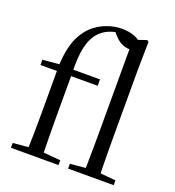

<svg xmlns="http://www.w3.org/2000/svg" viewBox="-145 -931 955 1046"><g transform="rotate(20 332.5 -408.0)"><path d="M36.2 0V-27.8L152.1 -38.6H192L311.9 -27.8V0ZM124.7 0Q126.7 -56.6 127.6 -114.3Q128.5 -171.9 128.5 -228.5V-478.9H33.1V-509.4L158.4 -520.4L127.7 -504.6Q131.1 -570.3 142 -615.4Q152.8 -660.5 171 -692.6Q189.3 -724.8 213.8 -749Q249.9 -782.5 294.9 -799.5Q339.8 -816.5 384.5 -816.5Q426.2 -816.5 460.1 -803.1Q494 -789.8 501.7 -764Q500.7 -747.8 489 -736.7Q477.4 -725.5 456.8 -725.5Q436.4 -725.5 413.7 -736.1Q391.1 -746.8 368.3 -772.2L350.6 -792.8V-804H383.2V-792.5Q346.9 -786.9 318.8 -775.5Q290.6 -764.1 266.9 -740.2Q234.9 -706.6 221.1 -649.1Q207.3 -591.7 210.7 -489.9V-228.5Q210.7 -171.9 211.7 -114.3Q212.7 -56.6 213.9 0ZM170.2 -478.9V-516H364.8V-478.9ZM367.7 0V-27.8L482 -38.6H515.4L632 -27.8V0ZM456.2 0Q457.2 -31.5 457.7 -70.8Q458.2 -110.1 458.7 -151.5Q459.2 -192.9 459.2 -228.5V-780.3L534 -805.5L543.4 -798L540.6 -641V-228.5Q540.6 -192.9 541.1 -151.5Q541.6 -110.1 542.1 -70.8Q542.6 -31.5 543.6 0Z"/></g></svg>

Font: Noto Serif SC ExtraLight
Style: Regular
Weight: 200
Designer: Ryoko NISHIZUKA 西塚涼子 (kana & ideographs); Frank Grießhammer (Latin, Greek & Cyrillic); Wenlong ZHANG 张文龙 (bopomofo); San
Foundry: Adobe
Version: Version 2.002-H1;hotconv 1.1.0;makeotfexe 2.6.0